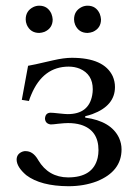

<svg xmlns="http://www.w3.org/2000/svg" viewBox="-20 -641 484 671"><path d="M38.1 -83Q38.1 -103.5 59.1 -111.3Q64.9 -113.3 69.8 -112.8Q94.7 -112.8 111.8 -84.5Q113.3 -82.5 113.8 -81.1Q149.4 -21.5 217.8 -21Q305.2 -21 321.3 -89.4Q324.2 -102.5 324.2 -116.2Q324.2 -186 262.2 -205.1Q242.2 -210.9 217.8 -210.9Q205.6 -210.9 183.6 -208.5Q165 -206.1 157.2 -206.1Q138.7 -208.5 137.2 -226.1Q138.2 -246.1 155.8 -247.1Q164.6 -247.1 186.3 -244.6Q208 -242.2 216.8 -242.2Q290 -242.2 302.2 -308.1Q304.2 -318.8 304.2 -329.1Q304.2 -381.3 258.8 -400.9Q240.7 -408.2 220.2 -408.2Q130.4 -408.2 89.4 -310.5Q84.5 -299.3 81.1 -288.1L56.2 -292L78.1 -411.1Q87.9 -412.1 165.5 -430.2Q203.6 -439 231 -439Q343.8 -439 374 -374.5Q381.8 -356.4 381.8 -336.9Q381.8 -271.5 302.7 -242.2Q290.5 -237.8 277.8 -234.9V-230Q368.2 -217.8 396 -159.2Q404.8 -139.6 404.8 -119.1Q404.8 -42 318.4 -7.3Q273.4 9.8 219.2 9.8Q122.1 9.3 71.8 -28.8Q38.6 -57.1 38.1 -83ZM69.8 -573.2Q69.8 -603.5 97.2 -616.7Q106.9 -621.1 117.2 -621.1Q147 -621.1 159.7 -592.8Q163.6 -582.5 164.1 -573.2Q164.1 -542.5 135.7 -529.8Q126.5 -526.4 117.2 -525.9Q86.4 -525.9 73.7 -554.2Q69.8 -564 69.8 -573.2ZM238.8 -573.2Q238.8 -603.5 266.1 -616.7Q275.9 -621.1 286.1 -621.1Q315.9 -621.1 328.6 -592.8Q332.5 -582.5 333 -573.2Q333 -542.5 304.7 -529.8Q295.4 -526.4 286.1 -525.9Q255.4 -525.9 242.7 -554.2Q238.8 -564 238.8 -573.2Z"/></svg>

Font: Linux Libertine Display O
Style: Regular
Weight: 400
Designer: Philipp H. Poll
Foundry: Philipp H. Poll
Version: Version 5.0.9